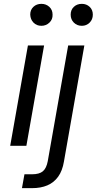

<svg xmlns="http://www.w3.org/2000/svg" viewBox="-20 -757 502 997"><path d="M33 0 125 -521H209L117 0ZM195 -623Q170 -623 154 -639.5Q138 -656 137 -681Q137 -706 153.5 -721.5Q170 -737 195 -737Q219 -737 236 -721.5Q253 -706 253 -681Q254 -656 236.5 -639.5Q219 -623 195 -623ZM94 220 107 148H146Q184 148 202.5 132.5Q221 117 228 80L334 -521H418L312 82Q304 130 282 160.5Q260 191 226 205.5Q192 220 146 220ZM405 -623Q380 -623 363.5 -639.5Q347 -656 347 -681Q347 -706 363.5 -721.5Q380 -737 405 -737Q429 -737 445.5 -721.5Q462 -706 462 -681Q462 -656 445.5 -639.5Q429 -623 405 -623Z"/></svg>

Font: DM Sans 10pt
Style: Italic
Weight: 400
Italic angle: -10°
Version: Version 4.004;gftools[0.9.30]